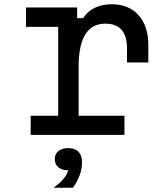

<svg xmlns="http://www.w3.org/2000/svg" viewBox="-20 -633 790 901"><path d="M102 -598H342V-548H370Q391 -580 425 -596.5Q459 -613 504 -613Q584 -613 630 -562Q676 -511 676 -421V-340H576V-406Q576 -522 474 -522Q412 -522 380.5 -471.5Q349 -421 349 -321V-90H564V0H124V-90H253V-507H102ZM299 166Q271 166 254 152Q237 138 237 114Q237 90 254 76Q271 62 299 62Q327 62 344 76Q361 90 361 114Q361 138 344 152Q327 166 299 166ZM231 248Q264 225 282.5 200.5Q301 176 301 159L299 62Q332 62 348.5 79.5Q365 97 365 130Q365 159 353.5 190Q342 221 322 248Z"/></svg>

Font: Martian Mono SemiExpanded Light
Style: Regular
Weight: 300
Width: 6
Monospace: yes
Designer: Roman Shamin
Foundry: Evil Martians
Version: Version 0.930